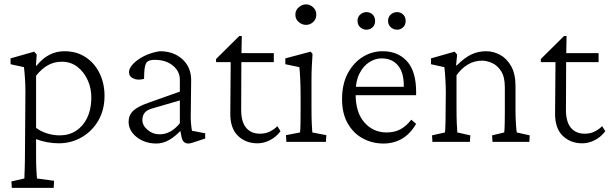

<svg xmlns="http://www.w3.org/2000/svg" viewBox="-20 -662 2845 896"><path d="M35.2 214.8 33.2 184.6 93.8 170.9Q93.8 166 94.2 156.2Q94.7 146.5 95.2 129.4Q95.7 112.3 96.2 87.4Q96.7 62.5 96.7 27.3L98.6 -236.3Q98.6 -266.6 96.2 -300.8Q93.8 -335 91.8 -348.6L29.3 -362.3V-389.6L139.6 -420.9L151.4 -407.2L147.5 -355.5H150.4Q179.7 -390.6 211.4 -406.7Q243.2 -422.9 280.3 -422.9Q337.9 -422.9 379.9 -395Q421.9 -367.2 444.8 -319.8Q467.8 -272.5 467.8 -214.8Q467.8 -149.4 439 -99.6Q410.2 -49.8 361.3 -21.5Q312.5 6.8 253.9 6.8Q227.5 6.8 199.2 1.5Q170.9 -3.9 148.4 -12.7V66.4Q148.4 106.4 149.9 130.9Q151.4 155.3 152.3 170.9L232.4 181.6L230.5 214.8ZM258.8 -30.3Q301.8 -30.3 334.5 -51.3Q367.2 -72.3 386.2 -110.8Q405.3 -149.4 406.2 -202.1Q407.2 -247.1 390.1 -286.1Q373 -325.2 341.8 -349.6Q310.5 -374 268.6 -374Q232.4 -374 203.1 -357.4Q173.8 -340.8 148.4 -308.6V-65.4Q169.9 -48.8 199.2 -39.6Q228.5 -30.3 258.8 -30.3Z M709 7.8Q673.8 7.8 644.5 -5.9Q615.2 -19.5 597.7 -42.5Q580.1 -65.4 580.1 -92.8Q580.1 -124 601.1 -144.5Q622.1 -165 672.9 -182.6L819.3 -234.4V-291Q819.3 -317.4 803.7 -338.4Q788.1 -359.4 762.2 -371.1Q736.3 -382.8 703.1 -382.8Q674.8 -382.8 665 -371.6Q655.3 -360.4 653.3 -325.2L652.3 -293.9Q624 -286.1 603 -295.4Q582 -304.7 582 -325.2Q582 -339.8 594.2 -355.5Q606.4 -371.1 627 -385.3Q647.5 -399.4 672.9 -409.2Q698.2 -418.9 725.6 -422.9Q790 -422.9 830.6 -386.2Q871.1 -349.6 872.1 -290L870.1 -112.3Q870.1 -98.6 872.1 -79.1Q874 -59.6 876 -51.8L937.5 -40V-15.6L896.5 -2Q884.8 2 875 4.9Q865.2 7.8 859.4 7.8Q833 7.8 827.1 -23.4L820.3 -58.6L832 -61.5Q798.8 -25.4 769.5 -8.8Q740.2 7.8 709 7.8ZM723.6 -35.2Q751 -35.2 774.4 -47.9Q797.9 -60.5 819.3 -86.9V-193.4L688.5 -155.3Q665 -148.4 654.8 -135.3Q644.5 -122.1 644.5 -101.6Q644.5 -76.2 668.9 -55.7Q693.4 -35.2 723.6 -35.2Z M1289.1 -49.8Q1268.6 -22.5 1239.7 -7.8Q1210.9 6.8 1181.6 6.8Q1127 6.8 1090.8 -27.8Q1054.7 -62.5 1054.7 -130.9L1056.6 -372.1H988.3V-386.7L1096.7 -494.1H1108.4L1106.4 -393.6L1105.5 -148.4Q1105.5 -93.8 1128.4 -65.9Q1151.4 -38.1 1193.4 -38.1Q1218.8 -38.1 1238.8 -47.9Q1258.8 -57.6 1274.4 -73.2ZM1082 -372.1V-414.1H1257.8V-372.1Z M1316.4 0 1314.5 -31.2 1379.9 -43.9Q1380.9 -47.9 1381.3 -55.7Q1381.8 -63.5 1382.3 -85.4Q1382.8 -107.4 1382.8 -151.4V-210Q1382.8 -257.8 1380.9 -296.4Q1378.9 -335 1377 -348.6L1311.5 -362.3V-389.6L1429.7 -420.9L1438.5 -410.2Q1436.5 -379.9 1435.1 -351.6Q1433.6 -323.2 1433.6 -284.2V-161.1Q1433.6 -111.3 1435.1 -81.5Q1436.5 -51.8 1437.5 -43.9L1502.9 -31.2L1501 0ZM1408.2 -545.9Q1389.6 -545.9 1374 -559.1Q1358.4 -572.3 1358.4 -593.8Q1358.4 -614.3 1374 -627.9Q1389.6 -641.6 1408.2 -641.6Q1426.8 -641.6 1441.4 -627.9Q1456.1 -614.3 1456.1 -593.8Q1456.1 -572.3 1441.4 -559.1Q1426.8 -545.9 1408.2 -545.9Z M1769.5 7.8Q1716.8 7.8 1672.9 -16.1Q1628.9 -40 1602.5 -86.4Q1576.2 -132.8 1576.2 -199.2Q1576.2 -269.5 1603 -319.8Q1629.9 -370.1 1673.8 -397Q1717.8 -423.8 1768.6 -422.9Q1838.9 -421.9 1880.4 -375Q1921.9 -328.1 1921.9 -232.4V-217.8H1614.3V-256.8H1873L1864.3 -249V-263.7Q1864.3 -324.2 1836.9 -356.9Q1809.6 -389.6 1760.7 -389.6Q1731.4 -389.6 1703.6 -372.1Q1675.8 -354.5 1657.7 -319.3Q1639.6 -284.2 1639.6 -230.5V-222.7Q1639.6 -136.7 1680.7 -90.3Q1721.7 -43.9 1784.2 -43.9Q1820.3 -43.9 1847.7 -58.1Q1875 -72.3 1899.4 -103.5L1921.9 -84Q1894.5 -37.1 1856 -14.6Q1817.4 7.8 1769.5 7.8ZM1690.4 -523.4Q1673.8 -523.4 1661.1 -534.7Q1648.4 -545.9 1648.4 -564.5Q1648.4 -583 1661.1 -594.2Q1673.8 -605.5 1690.4 -605.5Q1707 -605.5 1718.8 -594.2Q1730.5 -583 1730.5 -564.5Q1730.5 -545.9 1718.8 -534.7Q1707 -523.4 1690.4 -523.4ZM1833 -523.4Q1816.4 -523.4 1803.7 -534.7Q1791 -545.9 1791 -564.5Q1791 -583 1803.7 -594.2Q1816.4 -605.5 1833 -605.5Q1849.6 -605.5 1861.3 -594.2Q1873 -583 1873 -564.5Q1873 -545.9 1861.3 -534.7Q1849.6 -523.4 1833 -523.4Z M1998 0 1996.1 -30.3 2056.6 -43.9Q2057.6 -52.7 2058.1 -64Q2058.6 -75.2 2059.1 -95.7Q2059.6 -116.2 2059.6 -151.4L2060.5 -228.5Q2060.5 -261.7 2058.1 -298.3Q2055.7 -335 2053.7 -348.6L1991.2 -362.3V-389.6L2101.6 -420.9L2113.3 -407.2L2108.4 -357.4L2111.3 -356.4Q2148.4 -393.6 2180.2 -408.2Q2211.9 -422.9 2249 -422.9Q2282.2 -422.9 2313.5 -406.2Q2344.7 -389.6 2365.2 -353.5Q2385.7 -317.4 2385.7 -259.8V-147.5Q2385.7 -111.3 2387.7 -83Q2389.6 -54.7 2391.6 -43.9L2452.1 -30.3L2450.2 0H2278.3L2276.4 -30.3L2333 -43.9Q2334 -51.8 2334.5 -61.5Q2335 -71.3 2335.4 -88.9Q2335.9 -106.4 2335.9 -137.7V-254.9Q2335.9 -302.7 2318.8 -329.6Q2301.8 -356.4 2276.9 -367.7Q2252 -378.9 2229.5 -378.9Q2193.4 -378.9 2163.1 -360.8Q2132.8 -342.8 2110.4 -310.5V-161.1Q2110.4 -110.4 2111.8 -83.5Q2113.3 -56.6 2114.3 -43.9L2174.8 -30.3L2172.9 0Z M2804.7 -49.8Q2784.2 -22.5 2755.4 -7.8Q2726.6 6.8 2697.3 6.8Q2642.6 6.8 2606.4 -27.8Q2570.3 -62.5 2570.3 -130.9L2572.3 -372.1H2503.9V-386.7L2612.3 -494.1H2624L2622.1 -393.6L2621.1 -148.4Q2621.1 -93.8 2644 -65.9Q2667 -38.1 2709 -38.1Q2734.4 -38.1 2754.4 -47.9Q2774.4 -57.6 2790 -73.2ZM2597.7 -372.1V-414.1H2773.4V-372.1Z"/></svg>

Font: Crimson Pro ExtraLight
Style: Regular
Weight: 250
Designer: Jacques Le Bailly
Foundry: Baron von Fonthausen
Version: Version 1.003